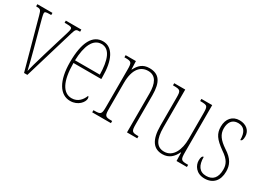

<svg xmlns="http://www.w3.org/2000/svg" viewBox="-28 -1043 2100 1554"><g transform="rotate(30 1021.5 -266.0)"><path d="M60 -468 188 0H219L359 -468C373 -515 379 -516 412 -516H414V-536H269V-516H289C329 -516 338 -511 338 -494C338 -480 324 -439 301 -363L256 -214C227 -118 210 -55 204 -28C195 -68 174 -153 158 -211L105 -407C96 -439 84 -484 84 -498C84 -513 94 -516 130 -516H144V-536H3V-516C44 -516 48 -511 60 -468Z M623 10C698 10 739 -46 739 -77C739 -90 735 -96 730 -99C714 -57 681 -15 623 -15C543 -15 494 -97 494 -270H754V-291C754 -445 707 -542 615 -542C520 -542 466 -450 466 -262C466 -88 527 10 623 10ZM726 -295H494C498 -431 537 -517 615 -517C694 -517 724 -427 726 -295Z M825 0H1000V-20H994C934 -20 928 -26 928 -96V-333C928 -467 983 -517 1051 -517C1123 -517 1150 -457 1150 -364V0H1246V-20H1242C1184 -20 1178 -26 1178 -96V-363C1178 -486 1140 -542 1049 -542C986 -542 954 -508 929 -459H927L924 -536H828V-516H833C894 -516 900 -511 900 -441V-96C900 -26 894 -20 833 -20H825Z M1485 10C1546 10 1583 -26 1607 -77H1611L1613 0H1710V-20H1708C1642 -20 1637 -24 1637 -101V-536H1536V-516H1539C1609 -516 1609 -510 1609 -426V-203C1609 -104 1571 -15 1487 -15C1417 -15 1385 -70 1385 -183V-536H1282V-516H1286C1351 -516 1357 -511 1357 -443V-184C1357 -44 1405 10 1485 10Z M1879 10C1957 10 2004 -41 2004 -126C2004 -185 1984 -234 1906 -283C1842 -326 1812 -365 1812 -420C1812 -473 1835 -516 1892 -516C1949 -516 1975 -478 1975 -405C1990 -405 1996 -421 1996 -450C1996 -504 1954 -541 1892 -541C1825 -541 1784 -493 1784 -421C1784 -355 1811 -317 1892 -259C1962 -213 1976 -174 1976 -129C1976 -52 1941 -15 1880 -15C1816 -15 1787 -60 1787 -139C1774 -139 1766 -125 1766 -93C1766 -50 1798 10 1879 10Z"/></g></svg>

Font: Noto Serif Armenian ExtraCondensed Thin
Style: Regular
Weight: 100
Width: 2
Designer: Monotype Design Team
Foundry: Monotype Imaging Inc.
Version: Version 2.008